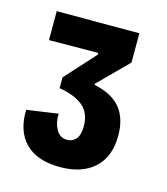

<svg xmlns="http://www.w3.org/2000/svg" viewBox="-73 -734 462 532"><g transform="rotate(15 158.0 -468.5)"><path d="M146 -261Q80 -261 46.5 -295Q13 -329 15 -390L105 -403Q103 -380 113.5 -359.5Q124 -339 146 -339Q161 -339 171 -350.5Q181 -362 181 -387Q181 -426 156.5 -445.5Q132 -465 89 -472V-503L167 -589V-594L26 -593V-676H263V-592L180 -509V-506Q232 -495 256 -465.5Q280 -436 280 -387Q280 -326 244.5 -293.5Q209 -261 146 -261Z"/></g></svg>

Font: Bricolage Grotesque 10pt Condensed SemiBold
Style: Regular
Weight: 600
Width: 3
Designer: Mathieu Triay
Foundry: Atelier Triay
Version: Version 1.000; ttfautohint (v1.8.4.7-5d5b);gftools[0.9.32]